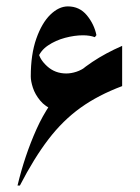

<svg xmlns="http://www.w3.org/2000/svg" viewBox="-20 -574 432 594"><path d="M34.2 0Q56.2 -92.3 92.8 -174.1Q129.4 -255.9 192.6 -321.8Q255.9 -387.7 357.9 -432.1V-307.6Q283.7 -279.8 229 -240.5Q174.3 -201.2 129.9 -143.1Q85.4 -85 41.5 0ZM146.5 -232.9Q119.6 -244.1 104 -263.2Q88.4 -282.2 81.8 -302.5Q75.2 -322.8 75.2 -337.4Q75.2 -405.8 92.3 -454.3Q109.4 -502.9 135.7 -528.6Q162.1 -554.2 189.9 -554.2Q226.1 -554.2 248.8 -526.6Q271.5 -499 278.3 -465.3L273.4 -459Q257.8 -464.8 236.8 -464.8Q210.9 -464.8 181.4 -457Q151.9 -449.2 128.2 -433.1Q104.5 -417 96.2 -392.1L98.6 -414.1Q101.6 -391.1 126 -368.9Q150.4 -346.7 185.1 -346.7Q200.2 -346.7 216.6 -352.1Q232.9 -357.4 249.5 -370.1Z"/></svg>

Font: Lateef
Style: Bold
Weight: 700
Designer: SIL International
Foundry: SIL International
Version: Version 4.200